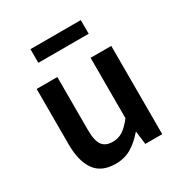

<svg xmlns="http://www.w3.org/2000/svg" viewBox="-161 -793 878 925"><g transform="rotate(-30 278.0 -330.0)"><path d="M219 12Q140 12 104 -39Q68 -90 68 -183V-491H183V-198Q183 -137 201 -112Q219 -87 259 -87Q291 -87 315.5 -103Q340 -119 368 -155V-491H483V0H389L380 -72H377Q345 -34 307 -11Q269 12 219 12ZM138 -596V-672H418V-596Z"/></g></svg>

Font: Source Sans 3 ExtraLight SemiBold
Style: Regular
Weight: 600
Version: Version 3.052;hotconv 1.1.0;makeotfexe 2.6.0